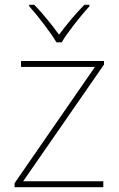

<svg xmlns="http://www.w3.org/2000/svg" viewBox="-20 -783 496 803"><path d="M216 -606H238C262 -647 317 -716 354 -757V-763H333C296 -726 255 -676 227 -638C199 -676 160 -726 123 -763H102V-757C139 -716 192 -647 216 -606ZM412 0V-25H77L415 -513V-528H68V-503H377L41 -17V0Z"/></svg>

Font: Noto Sans Arabic UI Th
Style: Regular
Weight: 100
Designer: Monotype Design Team, Nadine Chahine and Nizar Qandah
Foundry: Monotype Imaging Inc.
Version: Version 2.010